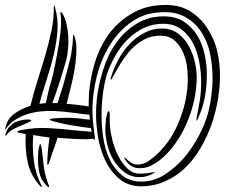

<svg xmlns="http://www.w3.org/2000/svg" viewBox="-22 -752 932 775"><path d="M156 -71Q162 -35 175 -4Q177 3 176 3Q171 3 165 -3Q152 -18 145.5 -30Q139 -42 134 -71Q132 -82 131.5 -99Q131 -116 132 -132Q133 -148 135.5 -159Q138 -170 141 -170Q142 -170 143.5 -165Q145 -160 146 -153.5Q147 -147 148 -140.5Q149 -134 149 -132Q151 -115 152.5 -100Q154 -85 156 -71ZM34 -232Q21 -225 16 -220Q11 -215 4 -207Q0 -202 0 -204Q0 -206 0 -209Q4 -224 10 -233Q16 -242 30 -253Q37 -259 49.5 -263Q62 -267 74 -268.5Q86 -270 95 -269.5Q104 -269 104 -266Q104 -263 92.5 -258Q81 -253 78 -251Q66 -246 55 -241.5Q44 -237 34 -232ZM764 -504Q756 -538 739 -568Q723 -597 696 -617Q669 -637 632 -637Q593 -637 560 -619Q527 -602 501 -574Q474 -546 455 -510Q436 -474 425 -437Q424 -433 425 -431Q425 -429 426 -430Q428 -431 431 -437Q447 -466 465 -496Q484 -527 507 -552Q530 -576 559 -592Q588 -608 625 -608Q659 -608 681 -590Q702 -572 715 -545Q727 -519 732 -489Q736 -459 736 -434Q736 -396 729 -358Q722 -319 708 -282Q695 -244 675 -209Q655 -175 629 -147Q612 -127 586 -108Q561 -88 533 -88Q518 -88 509 -94Q500 -100 491 -108Q483 -116 480 -116Q477 -116 485 -105Q495 -90 508 -82Q522 -73 542 -73Q565 -73 585 -82Q604 -91 621 -104Q657 -132 685 -172Q713 -211 732 -256Q752 -302 762 -349Q772 -397 772 -440Q772 -469 764 -504ZM602 -57Q597 -57 587 -55Q567 -51 542 -51Q513 -51 491 -73Q469 -95 454 -125Q439 -156 431 -189Q423 -222 422 -244Q420 -272 421 -288Q421 -303 417 -303Q413 -303 411 -294Q408 -285 406 -274L404 -250Q403 -238 403 -232Q403 -203 411 -169Q419 -135 436 -106Q454 -77 480 -57Q506 -37 542 -37Q568 -37 591 -49Q607 -57 602 -57ZM341 -269Q316 -271 297 -274Q277 -277 246 -276.5Q215 -276 195 -274Q193 -274 186 -273Q179 -272 179 -269Q179 -267 186 -265Q193 -263 195 -262Q235 -251 281 -244Q316 -238 345 -235Q346 -230 347 -225Q347 -222 348 -220Q319 -222 289 -225Q230 -232 173 -235Q116 -238 59 -226Q56 -225 52 -224Q48 -223 48 -221Q48 -219 51.5 -217Q55 -215 60 -215L82 -211Q78 -153 89.5 -98.5Q101 -44 141 0Q147 5 147 0L145 -4Q122 -48 115 -100.5Q108 -153 112 -207Q128 -204 144.5 -201.5Q161 -199 178 -197Q171 -151 169 -103Q169 -98 168.5 -93Q168 -88 170 -88Q172 -86 174 -90.5Q176 -95 178 -100Q184 -120 193 -144.5Q202 -169 210 -196Q224 -195 243 -193.5Q262 -192 283 -191Q304 -190 326 -190Q339 -190 355 -192Q357 -187 359 -188Q362 -188 361 -196Q359 -216 355 -246Q351 -277 351 -307Q351 -371 368 -441Q385 -511 421 -569Q456 -627 511 -665Q566 -703 642 -703Q693 -703 728 -682Q764 -662 787 -628Q810 -595 822 -552Q833 -509 835 -464Q838 -418 832 -374Q827 -329 817 -293Q806 -252 781 -205Q756 -157 721 -115Q685 -74 641 -46Q597 -19 548 -19Q501 -19 470 -45Q439 -70 420 -110Q401 -150 394 -201Q387 -252 388 -302Q389 -352 397 -398Q405 -443 417 -473Q432 -509 453 -542Q474 -576 502 -601Q529 -626 563 -641Q597 -656 636 -656Q682 -656 712 -632Q742 -609 759 -574Q776 -539 783 -498Q790 -457 790 -422Q790 -385 785 -349Q779 -314 772 -278Q770 -269 771 -265Q771 -260 777 -274Q797 -316 805 -361Q813 -405 813 -452Q813 -491 804 -532Q795 -574 775 -608Q754 -642 721 -664Q688 -686 639 -686Q577 -686 529 -656Q481 -627 447 -579Q413 -531 394 -469Q374 -407 368 -343Q362 -279 371 -217Q379 -155 402 -107Q424 -59 461 -29Q497 0 547 0Q601 0 646 -21Q691 -41 726 -75Q762 -110 788 -155Q814 -200 832 -250Q849 -300 858 -352Q866 -403 866 -449Q866 -495 855 -545Q843 -595 816 -636Q790 -678 748 -705Q706 -732 646 -732Q566 -732 508 -696Q449 -661 411 -605Q373 -549 355 -478Q336 -408 336 -338V-322Q330 -323 319 -325Q284 -330 247 -333Q255 -364 264.5 -402.5Q274 -441 280 -478.5Q286 -516 286.5 -550Q287 -584 278 -606Q277 -608 276.5 -610Q276 -612 274 -612Q273 -612 273 -607Q271 -550 258 -500.5Q245 -451 232 -404Q227 -387 221 -370Q215 -353 211 -336H189Q205 -378 219 -422Q233 -466 245 -508Q250 -527 252.5 -553Q255 -579 253.5 -605.5Q252 -632 246.5 -656Q241 -680 230 -697Q229 -699 227 -701.5Q225 -704 223 -704Q222 -704 222 -695Q225 -682 224.5 -659Q224 -636 220.5 -608Q217 -580 211.5 -550Q206 -520 201 -494Q196 -468 191.5 -449.5Q187 -431 185 -425Q179 -407 173.5 -383Q168 -359 163 -336L137 -333Q151 -384 167.5 -434.5Q184 -485 195.5 -534Q207 -583 210 -630.5Q213 -678 200 -722Q200 -723 199.5 -726.5Q199 -730 197 -729Q195 -729 195.5 -727Q196 -725 195 -723Q196 -679 186.5 -632Q177 -585 162.5 -535Q148 -485 131 -432Q114 -379 101 -325Q66 -314 36.5 -293.5Q7 -273 -1 -233Q-1 -231 -1.5 -227.5Q-2 -224 0 -229Q14 -251 36 -266Q58 -281 84.5 -290Q111 -299 139.5 -302Q168 -305 195 -304Q237 -302 281 -296Q317 -291 339 -289Z"/></svg>

Font: mr_AkronimG
Style: Regular
Weight: 400
Version: Version 1.002 April 14, 2020